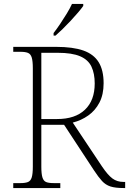

<svg xmlns="http://www.w3.org/2000/svg" viewBox="-20 -951 653 971"><path d="M47 0V-25H84Q108 -25 121.5 -30.5Q135 -36 140.5 -54Q146 -72 146 -108V-606Q146 -642 140.5 -660Q135 -678 121.5 -683.5Q108 -689 84 -689H47V-714H264Q349 -714 401.5 -695.5Q454 -677 479 -636.5Q504 -596 504 -530Q504 -473 483 -432.5Q462 -392 426.5 -367Q391 -342 348 -331L496 -109Q525 -66 548.5 -48.5Q572 -31 604 -31H613V0H607Q563 0 538.5 -8Q514 -16 496 -35.5Q478 -55 455 -90L304 -320H189V-108Q189 -72 194.5 -54Q200 -36 213 -30.5Q226 -25 251 -25H285V0ZM269 -349Q360 -349 409.5 -396Q459 -443 459 -529Q459 -579 442.5 -614Q426 -649 385 -666.5Q344 -684 272 -684H189V-349ZM251 -784Q266 -803 283.5 -829Q301 -855 317.5 -882Q334 -909 344 -931H401V-921Q392 -908 375 -888Q358 -868 337.5 -846Q317 -824 297 -804.5Q277 -785 261 -771H251Z"/></svg>

Font: Noto Serif Hentaigana ExtraLight
Style: Regular
Weight: 200
Designer: Kazuhiro Yamada
Foundry: nipponia
Version: Version 1.000